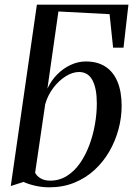

<svg xmlns="http://www.w3.org/2000/svg" viewBox="-20 -790 568 820"><path d="M190.5 10Q160.5 10 131.5 3.5Q102.5 -3 80.5 -13L26 4.5L137.5 -770H528.5L507.5 -586.5H463L448 -729.5L229.5 -741L182.5 -411.5Q198.5 -446 224.2 -472Q250 -498 281.8 -512.8Q313.5 -527.5 346.5 -527.5Q396.5 -527.5 430.5 -505.2Q464.5 -483 482 -440.5Q499.5 -398 499.5 -337.5Q499.5 -287.5 486 -237.5Q472.5 -187.5 446.8 -143Q421 -98.5 383.5 -64Q346 -29.5 297.5 -9.8Q249 10 190.5 10ZM194.5 -18.5Q234 -18.5 266 -38.8Q298 -59 321.8 -93.2Q345.5 -127.5 361.5 -170.2Q377.5 -213 385.5 -259Q393.5 -305 393.5 -348.5Q393.5 -412.5 374.8 -447.5Q356 -482.5 317.5 -482.5Q289.5 -482.5 260 -463.8Q230.5 -445 207 -413.8Q183.5 -382.5 173 -344.5L130 -52Q137.5 -37.5 154 -28Q170.5 -18.5 194.5 -18.5Z"/></svg>

Font: Merriweather 120pt
Style: Italic
Weight: 400
Italic angle: -7.8°
Version: Version 2.101